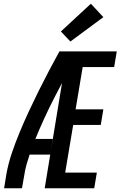

<svg xmlns="http://www.w3.org/2000/svg" viewBox="-20 -1011 647 1031"><path d="M2 0 14 -74Q24 -131 43 -187.5Q62 -244 85 -299.5Q108 -355 133.5 -410Q159 -465 186 -519.5Q213 -574 241.5 -628Q270 -682 299 -735H341L338 -716L383 -694Q324 -589 269.5 -482Q215 -375 170 -265H263L250 -181H139Q130 -154 122.5 -127.5Q115 -101 111 -74L98 0ZM220 0 341 -735H607L593 -651H424L386 -424H535L521 -340H373L330 -84H500L486 0ZM358 -788 307 -842 468 -991 535 -919Z"/></svg>

Font: Iosevka Curly MdExObl
Style: Regular
Weight: 500
Width: 7
Italic angle: -9°
Monospace: yes
Designer: Belleve Invis
Foundry: Belleve Invis
Version: Version 11.1.0; ttfautohint (v1.8.3)